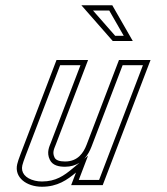

<svg xmlns="http://www.w3.org/2000/svg" viewBox="-20 -704 636 730"><path d="M268.9 -48 250.5 0H370.5L552.4 -476H432.4L309.4 -154C297.9 -124 276.6 -90 227.4 -90C205.7 -90 192.4 -95 187.5 -105C178 -124.4 185.7 -137.9 191.9 -154L314.9 -476H194.9L58.1 -118C51.7 -101.3 47.5 -88.7 45.5 -80C33.4 -29.1 81.1 6 139.5 6C198.8 6 235.4 -20.1 268.9 -48ZM408.7 -548H484.9L406.9 -684H289.4ZM300.3 -100.2C314 -114.9 322.3 -131.9 328.1 -146.9L446.2 -456H523.4L356.8 -20H279.6L314.9 -112.4ZM282.2 -85.1 256.1 -63.4C223.3 -36.1 192.2 -14 139.5 -14C130.1 -14 121.2 -15 113 -17C75.9 -25.7 58.5 -48.2 64.9 -75.4C66.6 -82.4 70.6 -94.6 76.8 -110.9L208.7 -456H285.9L173.2 -161.1C168.2 -148 155.6 -124.5 169.6 -96.2C180.2 -74.5 204.4 -70 227.4 -70C248.8 -70 267.4 -75.8 282.2 -85.1ZM417.8 -568 333.6 -664H395.3L450.4 -568Z"/></svg>

Font: Din Kursivschrift
Style: BreitGhost
Weight: 400
Version: Version 1.089